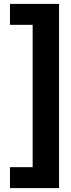

<svg xmlns="http://www.w3.org/2000/svg" viewBox="-20 -841 363 982"><path d="M282 121H31V14H147V-714H31V-821H282Z"/></svg>

Font: FiraSans
Style: Regular
Weight: 600
Designer: Carrois Corporate & Edenspiekermann AG
Foundry: Carrois Corporate GbR & Edenspiekermann AG
Version: Version 3.106;PS 003.106;hotconv 1.0.70;makeotf.lib2.5.58329